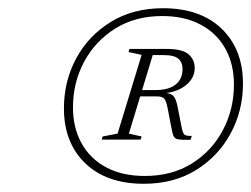

<svg xmlns="http://www.w3.org/2000/svg" viewBox="-20 -715 611 467"><path d="M446.5 -384.5 443.5 -375Q423.5 -374.5 414.5 -375.8Q405.5 -377 402.2 -384Q399 -391 396.5 -406.5L387.5 -453Q384 -471 378.8 -475.8Q373.5 -480.5 361.5 -480.5H305.5L310.5 -496H359Q389 -496 406 -508.5Q423 -521 424 -545Q424.5 -562.5 414.2 -571.8Q404 -581 378 -581H335L338.5 -596H386Q424.5 -596 439.5 -582.2Q454.5 -568.5 453.5 -547.5Q452.5 -523.5 431.2 -507Q410 -490.5 377 -488L373.5 -489.5Q394 -489.5 401.2 -482Q408.5 -474.5 412 -455L421.5 -406.5Q424.5 -391 428.8 -387.5Q433 -384 446.5 -384.5ZM356 -596 293.5 -390 324.5 -383 322 -375.5H227.5L229.5 -383L266 -390L324.5 -581.5L292.5 -588.5L295 -596ZM332 -287Q398 -287 446.5 -317.2Q495 -347.5 522 -398.2Q549 -449 549 -509.5Q549 -559 528.2 -596.5Q507.5 -634 468.2 -655Q429 -676 374.5 -676Q309 -676 260.2 -645.5Q211.5 -615 184.5 -564.5Q157.5 -514 157.5 -453.5Q157.5 -404.5 178.2 -366.8Q199 -329 238.2 -308Q277.5 -287 332 -287ZM376.5 -695Q467.5 -695 519.2 -645Q571 -595 571 -511.5Q571 -446 541 -390.5Q511 -335 457 -301.5Q403 -268 330 -268Q239 -268 187.2 -318Q135.5 -368 135.5 -451.5Q135.5 -517.5 165.2 -572.8Q195 -628 249.2 -661.5Q303.5 -695 376.5 -695Z"/></svg>

Font: Newsreader 36pt ExtraLight
Style: Italic
Weight: 250
Italic angle: -17°
Designer: Hugues Gentile
Foundry: Production Type
Version: Version 1.003